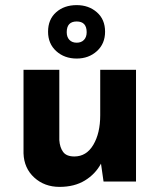

<svg xmlns="http://www.w3.org/2000/svg" viewBox="-20 -710 624 751"><path d="M213 21Q154 21 114 -15.5Q74 -52 72 -110V-437H212V-162Q214 -133 227 -115.5Q240 -98 271 -98Q318 -98 345 -143.5Q372 -189 372 -259V-437H512V0H385L375 -70Q353 -29 312 -4Q271 21 213 21ZM168 -586Q168 -634 199.5 -662Q231 -690 280 -690Q327 -690 359 -662Q391 -634 391 -586Q391 -539 359 -510Q327 -481 280 -481Q232 -481 200 -510Q168 -539 168 -586ZM241 -584Q241 -565 251.5 -554Q262 -543 280 -543Q298 -543 308.5 -554Q319 -565 319 -584Q319 -626 280 -626Q241 -626 241 -584Z"/></svg>

Font: Reem Kufi Ink
Style: Bold
Weight: 700
Designer: Khaled Hosny
Version: Version 1.002